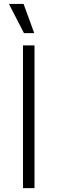

<svg xmlns="http://www.w3.org/2000/svg" viewBox="-20 -966 295 986"><path d="M98.1 -732.9H157.2V0H98.1ZM25.9 -945.8H101.1L155.8 -795.9H103Z"/></svg>

Font: Kreadon Light
Style: Regular
Weight: 300
Designer: kohakuno
Foundry: StudioGnu
Version: Version 1.000;Glyphs 3.1.2 (3151)